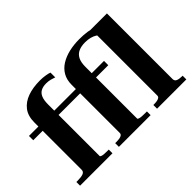

<svg xmlns="http://www.w3.org/2000/svg" viewBox="-130 -1076 1395 1395"><g transform="rotate(-45 568.0 -378.5)"><path d="M18 -518H423V-474H18ZM278 -52Q278 -47 287.5 -43.5Q297 -40 312 -39Q327 -38 344 -38H358V0H25V-38H40Q75 -38 95 -45.5Q115 -53 115 -74V-559Q115 -626 146.5 -667Q178 -708 232.5 -727.5Q287 -747 359 -747Q389 -747 415.5 -742.5Q442 -738 454 -733V-684Q440 -689 420 -694.5Q400 -700 376 -700Q343 -700 321 -688Q299 -676 288.5 -650Q278 -624 278 -581ZM394 -518H789V-474H394ZM816 0V-38H824Q840 -38 854 -40.5Q868 -43 876.5 -49Q885 -55 885 -67V-707L807 -747H1048V-73Q1048 -52 1066 -45Q1084 -38 1111 -38H1117V0ZM750 0H424V-38H435Q455 -38 469.5 -40.5Q484 -43 492 -49.5Q500 -56 500 -67V-561Q500 -613 521.5 -650Q543 -687 581 -710.5Q619 -734 668 -745.5Q717 -757 773 -757Q818 -757 854.5 -751.5Q891 -746 918.5 -737Q946 -728 961 -718L905 -665Q895 -678 878 -688.5Q861 -699 838.5 -705Q816 -711 787 -711Q748 -711 720 -698.5Q692 -686 677.5 -658Q663 -630 663 -583V-52Q663 -47 673 -43.5Q683 -40 699 -39Q715 -38 733 -38H750Z"/></g></svg>

Font: Roboto Serif 120pt Expanded SemiBold
Style: Regular
Weight: 600
Width: 7
Designer: Greg Gazdowicz
Foundry: Commercial Type
Version: Version 1.008